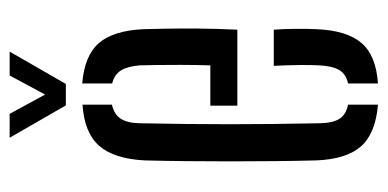

<svg xmlns="http://www.w3.org/2000/svg" viewBox="-223 -574 804 398"><g transform="rotate(-90 179.0 -375.0)"><path d="M45.5 -121.5Q44.5 -159 44 -204.8Q43.5 -250.5 43.5 -298.8Q43.5 -347 44 -393Q44.5 -439 45.5 -477.5Q49 -541 75.8 -571.5Q102.5 -602 161 -606V-545Q141 -540.5 132 -526.8Q123 -513 122.5 -487.5Q121.5 -436.5 121 -390.8Q120.5 -345 120.5 -301.2Q120.5 -257.5 121 -211.8Q121.5 -166 122.5 -114.5Q123 -86.5 132 -73Q141 -59.5 161 -55.5V6.5Q101.5 1.5 74.8 -28.5Q48 -58.5 45.5 -121.5ZM205 6.5V-55.5Q224 -59.5 232.5 -73.2Q241 -87 242.5 -114.5Q243.5 -132.5 243.2 -156.2Q243 -180 241.5 -209.5H316.5Q318 -189 318.2 -165Q318.5 -141 317.5 -121.5Q315 -58.5 289.2 -28Q263.5 2.5 205 6.5ZM159 -285V-341H242.5Q243.5 -374 243.5 -403Q243.5 -432 243.2 -453.8Q243 -475.5 242.5 -487.5Q240.5 -512.5 232 -526.2Q223.5 -540 205 -544.5V-606.5Q262.5 -602 288.5 -572.2Q314.5 -542.5 317.5 -480Q318 -465 318.5 -435.5Q319 -406 318.8 -367Q318.5 -328 316.5 -285ZM159.5 -640.5 92.5 -757H142L182 -683.5L221.5 -757H271L204 -640.5Z"/></g></svg>

Font: Big Shoulders Stencil Display Thin Medium
Style: Regular
Weight: 500
Version: Version 2.001